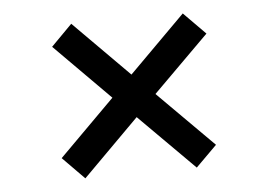

<svg xmlns="http://www.w3.org/2000/svg" viewBox="-39 -611 728 522"><g transform="rotate(-5 325.0 -350.0)"><path d="M174.1 -138.5 114.7 -198.8 266.4 -350.5 115.2 -502.6 172.4 -560.5 323.5 -408.6 476.9 -562 536.3 -501.9 383.9 -350.3 535.8 -198.4 478.4 -141.2 327.5 -292.1Z"/></g></svg>

Font: REM Medium
Style: Regular
Weight: 500
Designer: Octavio Pardo
Foundry: Ashler Design
Version: Version 1.005;gftools[0.9.28]